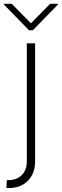

<svg xmlns="http://www.w3.org/2000/svg" viewBox="-47 -770 321 995"><path d="M92 -545.5H134.9V66.4Q134.9 129.6 97.1 167.1Q59.3 204.5 -0.4 204.5Q-3.2 204.5 -6.4 204.4Q-9.6 204.2 -13.8 203.5L-11.7 163.4H-1.1Q39.1 163.4 65.5 137.6Q92 111.9 92 66.4ZM13.8 -750.4 113.3 -649.1 212.7 -750.4H253.6V-746.8L123.2 -613.3H103.3L-27 -746.8V-750.4Z"/></svg>

Font: Inter UI Extra Light
Style: Regular
Weight: 200
Designer: Rasmus Andersson
Foundry: rsms
Version: 3.2;8d6f07862